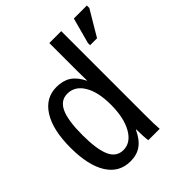

<svg xmlns="http://www.w3.org/2000/svg" viewBox="-201 -858 1003 1003"><g transform="rotate(-45 300.5 -356.5)"><path d="M323.7 -85Q299.8 -33.7 267.3 -10.5Q234.9 12.7 187.5 12.7Q104.5 12.7 59.8 -58.3Q15.1 -129.4 15.1 -259.8Q15.1 -391.1 61 -463.6Q106.9 -536.1 187.5 -536.1Q235.4 -536.1 267.6 -515.1Q299.8 -494.1 323.7 -446.3H324.7L323.7 -520V-724.6H411.6V-108.9Q411.6 -26.4 414.6 0H330.6Q328.6 -7.3 327.1 -35.6Q325.7 -64 325.7 -85ZM106 -262.7Q106 -156.7 128.7 -106Q151.4 -55.2 202.6 -55.2Q256.8 -55.2 290.3 -113.8Q323.7 -172.4 323.7 -270.5Q323.7 -362.8 291.3 -417Q258.8 -471.2 203.1 -471.2Q152.8 -471.2 129.4 -420.4Q106 -369.6 106 -262.7ZM466.3 -565.9V-582L504.9 -724.6H601.1V-706.5L517.6 -565.9Z"/></g></svg>

Font: Cousine
Style: Regular
Weight: 400
Monospace: yes
Designer: Steve Matteson
Foundry: Ascender Corporation
Version: Version 1.20